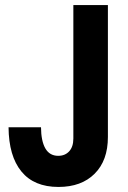

<svg xmlns="http://www.w3.org/2000/svg" viewBox="-20 -740 513 768"><path d="M213.9 7.8Q116.2 7.8 65.7 -54Q15.1 -115.7 14.2 -231H144Q144.5 -175.3 161.6 -146Q178.7 -116.7 212.9 -116.7Q240.2 -116.7 256.8 -134.8Q273.4 -152.8 273.4 -186V-719.7H411.6V-191.9Q411.6 -98.1 358.6 -45.2Q305.7 7.8 213.9 7.8Z"/></svg>

Font: Reddit Sans Condensed
Style: Bold
Weight: 700
Designer: Stephen Hutchings
Foundry: Reddit
Version: Version 1.014